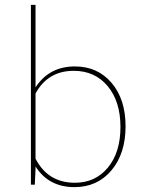

<svg xmlns="http://www.w3.org/2000/svg" viewBox="-20 -759 604 789"><path d="M107 0V-739H126V-400Q182 -486 288 -486Q381 -486 438.5 -418.5Q496 -351 496 -240Q496 -128 438 -59Q380 10 286 10Q180 10 126 -75V-64L123 0ZM283 -468Q177 -468 126 -375V-107Q177 -8 288 -8Q372 -8 423.5 -70.5Q475 -133 475 -237Q475 -342 422.5 -405Q370 -468 283 -468Z"/></svg>

Font: Cantarell Thin
Style: Regular
Weight: 100
Designer: Dave Crossland, Nikolaus Waxweiler, Florian Fecher, Jacques Le Bailly, Eben Sorkin, Alexei Vanyashin, Alexios Zavras, Em
Version: Version 0.303